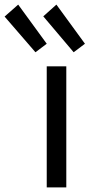

<svg xmlns="http://www.w3.org/2000/svg" viewBox="-123 -810 389 834"><path d="M-103 -738 31 -583 80 -620 -44 -790ZM65 -739 197 -583 246 -620 122 -790ZM165 -522H80V4H165Z"/></svg>

Font: Repo
Style: Regular
Weight: 400
Designer: Stefan Peev
Foundry: Context Ltd
Version: Version 0.000